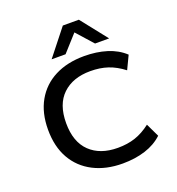

<svg xmlns="http://www.w3.org/2000/svg" viewBox="-165 -1075 1122 1217"><g transform="rotate(-20 396.5 -466.0)"><path d="M455 10Q343 10 258.5 -33.5Q174 -77 128 -158Q82 -239 82 -353Q82 -466 128 -547Q174 -628 258 -671Q342 -714 456 -714Q539 -714 608 -692.5Q677 -671 725 -626L682 -536Q630 -576 577.5 -593.5Q525 -611 460 -611Q342 -611 273 -545.5Q204 -480 204 -353Q204 -226 272.5 -160Q341 -94 460 -94Q525 -94 577.5 -111.5Q630 -129 682 -169L725 -79Q677 -34 608 -12Q539 10 455 10ZM256 -765 396 -942H504L644 -765H549L450 -876L350 -765Z"/></g></svg>

Font: Nunito Sans 7pt SemiExpanded SemiBold
Style: Regular
Weight: 600
Width: 6
Designer: Vernon Adams
Foundry: Vernon Adams
Version: Version 3.101;gftools[0.9.27]